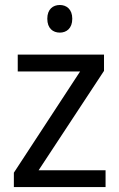

<svg xmlns="http://www.w3.org/2000/svg" viewBox="-20 -757 483 777"><path d="M407.2 -67.9H136.2L400.9 -470.2V-536.1H51.8V-467.8H304.2L36.1 -58.1V0H407.2ZM222.2 -736.8C194.3 -736.8 171.4 -719.7 171.4 -681.2C171.4 -642.1 194.3 -625 222.2 -625C249 -625 272.5 -642.1 272.5 -681.2C272.5 -719.7 249 -736.8 222.2 -736.8Z"/></svg>

Font: Avrile Sans
Style: Regular
Weight: 400
Designer: Monotype Design Team, Google (font), Stefan Peev (BGR Cyrillic), Cristiano Sobral (main changes)
Foundry: The Avrile Sans Project Authors
Version: Version 3.110